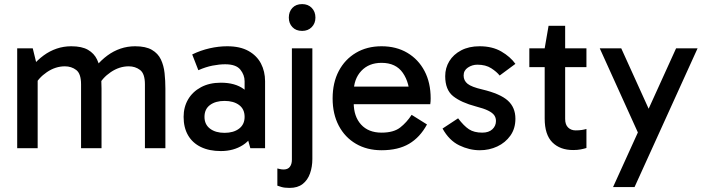

<svg xmlns="http://www.w3.org/2000/svg" viewBox="-20 -724 3437 938"><path d="M64 0V-488H140L161 -402L136 -399Q163 -431 193 -453Q223 -475 257 -486.5Q291 -498 328 -498Q380 -498 410 -480.5Q440 -463 454 -433.5Q468 -404 472 -367Q476 -330 476 -291V0H376V-312Q376 -364 352.5 -382Q329 -400 297 -400Q251 -400 209 -371.5Q167 -343 148 -303V-359H164V0ZM688 0V-312Q688 -364 664.5 -382Q641 -400 609 -400Q563 -400 521 -371.5Q479 -343 460 -303L448 -399Q475 -431 505 -453Q535 -475 569 -486.5Q603 -498 640 -498Q692 -498 722 -480.5Q752 -463 766 -433.5Q780 -404 784 -367Q788 -330 788 -291V0Z M1059 14Q1002 14 961 -6Q920 -26 898.5 -63.5Q877 -101 877 -153Q877 -201 899 -238.5Q921 -276 962 -298Q1003 -320 1059 -320Q1129 -320 1171.5 -288.5Q1214 -257 1231 -202H1175V-327Q1175 -358 1154 -384Q1133 -410 1080 -410Q1052 -410 1018.5 -403.5Q985 -397 949 -381L919 -458Q960 -478 1004 -488Q1048 -498 1090 -498Q1153 -498 1194 -475Q1235 -452 1255 -413.5Q1275 -375 1275 -327V0H1203L1178 -89L1231 -104Q1213 -45 1167 -15.5Q1121 14 1059 14ZM1077 -75Q1121 -75 1148 -95.5Q1175 -116 1175 -153Q1175 -191 1148 -211Q1121 -231 1077 -231Q1033 -231 1006 -211Q979 -191 979 -153Q979 -116 1006 -95.5Q1033 -75 1077 -75Z M1395 194Q1370 194 1355 189.5Q1340 185 1335 183V99Q1340 100 1348 102Q1356 104 1366 104Q1386 104 1396 91Q1406 78 1406 56V-488H1506V53Q1506 91 1494.5 123.5Q1483 156 1458.5 175Q1434 194 1395 194ZM1391 -638Q1391 -667 1408.5 -685.5Q1426 -704 1456 -704Q1485 -704 1503 -685.5Q1521 -667 1521 -638Q1521 -610 1503 -591.5Q1485 -573 1456 -573Q1426 -573 1408.5 -591.5Q1391 -610 1391 -638Z M1844 10Q1773 10 1719 -21.5Q1665 -53 1635 -110Q1605 -167 1605 -243Q1605 -320 1635 -377Q1665 -434 1719 -466Q1773 -498 1844 -498Q1916 -498 1970 -466Q2024 -434 2054 -377Q2084 -320 2084 -243Q2084 -236 2083.5 -228.5Q2083 -221 2082 -215H1700V-301H2010L1982 -243Q1982 -319 1948 -368Q1914 -417 1844 -417Q1782 -417 1745 -377.5Q1708 -338 1708 -274V-222Q1708 -155 1744 -115.5Q1780 -76 1844 -76Q1903 -76 1935 -101Q1967 -126 1991 -163L2066 -116Q2032 -53 1978.5 -21.5Q1925 10 1844 10Z M2324 10Q2273 10 2223.5 -14Q2174 -38 2142 -96L2218 -146Q2246 -109 2271 -92.5Q2296 -76 2336 -76Q2368 -76 2385.5 -92.5Q2403 -109 2403 -133Q2403 -149 2394.5 -161Q2386 -173 2365 -183.5Q2344 -194 2305 -204Q2233 -223 2194 -254Q2155 -285 2155 -352Q2155 -392 2175 -425Q2195 -458 2233 -478Q2271 -498 2323 -498Q2385 -498 2429 -472.5Q2473 -447 2498 -412L2421 -355Q2407 -373 2380 -390.5Q2353 -408 2312 -408Q2287 -408 2266 -394Q2245 -380 2245 -355Q2245 -330 2264.5 -314.5Q2284 -299 2336 -287Q2424 -266 2461 -232.5Q2498 -199 2498 -144Q2498 -96 2473.5 -61.5Q2449 -27 2409.5 -8.5Q2370 10 2324 10Z M2780 9Q2716 9 2678.5 -28.5Q2641 -66 2641 -145V-482V-488L2660 -598H2741V-143Q2741 -115 2755.5 -101Q2770 -87 2792 -87Q2809 -87 2822 -89Q2835 -91 2845 -94V-1Q2832 3 2816.5 6Q2801 9 2780 9ZM2566 -396V-488H2845V-396Z M3103 -62 2910 -488H3015L3186 -111ZM2975 190 3283 -488H3388L3080 190Z"/></svg>

Font: Gabarito
Style: Regular
Weight: 400
Designer: Leandro Assis / Alvaro Franca / Felipe Casaprima
Foundry: Naipe Foundry
Version: Version 1.000